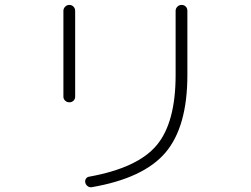

<svg xmlns="http://www.w3.org/2000/svg" viewBox="-20 -747 1040 797"><path d="M359.4 30.3Q350.6 31.2 343.3 25.4Q335.9 19.5 334 10.7Q332 2 336.9 -5.4Q341.8 -12.7 350.6 -13.7Q550.8 -49.8 629.9 -143.6Q709 -237.3 709 -435.5V-702.1Q709 -711.9 716.3 -719.2Q723.6 -726.6 733.9 -726.6Q744.1 -726.6 751 -719.7Q757.8 -712.9 757.8 -702.1V-435.5Q757.8 -220.7 667 -113.8Q576.2 -6.8 359.4 30.3ZM243.2 -345.7V-702.1Q243.2 -711.9 250.5 -719.2Q257.8 -726.6 268.1 -726.6Q278.3 -726.6 285.2 -719.2Q292 -711.9 292 -702.1V-345.7Q292 -335.9 285.2 -329.1Q278.3 -322.3 268.1 -322.3Q257.8 -322.3 250.5 -329.1Q243.2 -335.9 243.2 -345.7Z"/></svg>

Font: Rounded-X Mgen+ 2m light
Style: Regular
Weight: 200
Designer: [Source Han Sans]
Ryoko NISHIZUKA  (kana & ideographs); Paul D. Hunt (Latin, Greek & Cyrillic); Wenlong ZHANG  (bopomofo
Version: Version 1.059.20150602